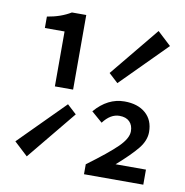

<svg xmlns="http://www.w3.org/2000/svg" viewBox="-74 -707 748 778"><g transform="rotate(10 300.0 -318.5)"><path d="M144 -330V-556H63V-603Q119 -612 160 -637H219V-330ZM81 -31 25 -83 209 -268 247 -233ZM391 -387 353 -422 519 -624 575 -572ZM322 0V-41Q406 -103 442.5 -139Q479 -175 479 -204Q479 -229 464.5 -243.5Q450 -258 423 -258Q386 -258 356 -218L311 -257Q364 -319 433 -319Q488 -319 520 -291Q552 -263 552 -214Q552 -179 525 -145.5Q498 -112 441 -62H566V0Z"/></g></svg>

Font: TypoPRO Source Code Pro
Style: Regular
Weight: 500
Monospace: yes
Designer: Paul D. Hunt, Teo Tuominen
Foundry: Adobe Systems Incorporated
Version: Version 2.010;PS 1.0;hotconv 1.0.84;makeotf.lib2.5.63406